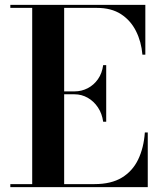

<svg xmlns="http://www.w3.org/2000/svg" viewBox="-20 -770 664 790"><path d="M22.5 0V-12.5H112.5V-737.5H22.5V-750H578V-545H566Q561.5 -598.5 539.5 -642.2Q517.5 -686 477.8 -711.8Q438 -737.5 379.5 -737.5H244V-12.5H369Q437.5 -12.5 481.5 -39.2Q525.5 -66 548.5 -113.8Q571.5 -161.5 576 -225H588V0ZM404.5 -269Q400 -302.5 383 -328Q366 -353.5 340.8 -367.8Q315.5 -382 287 -382H212V-394H287Q315.5 -394 340.8 -407Q366 -420 383 -444.2Q400 -468.5 404.5 -502H417V-269Z"/></svg>

Font: Bodoni Moda 18pt SemiBold
Style: Regular
Weight: 600
Designer: Owen Earl
Foundry: indestructible type
Version: Version 2.005